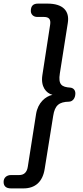

<svg xmlns="http://www.w3.org/2000/svg" viewBox="-78 -865 463 1065"><path d="M-17 180H52C118 180 159 143 170 71L217 -222C226 -281 250 -300 305 -301C326 -302 340 -321 340 -347C340 -364 330 -377 312 -379C264 -382 244 -396 254 -458L298 -737C309 -804 272 -845 185 -845H133C106 -845 93 -832 93 -804C93 -785 108 -771 128 -771H165C194 -771 205 -758 200 -727L157 -448C147 -384 178 -348 213 -339C175 -331 132 -296 122 -232L76 61C71 92 54 106 28 106H-17C-40 106 -58 120 -58 144C-58 166 -46 180 -17 180Z"/></svg>

Font: SN Pro Medium
Style: Italic
Weight: 400
Italic angle: -9°
Designer: Tobias Whetton
Foundry: Supernotes
Version: Version 1.001;Glyphs 3.2 (3249)